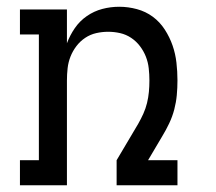

<svg xmlns="http://www.w3.org/2000/svg" viewBox="-20 -548 640 568"><path d="M39 0V-74H95V-446H39V-520H178V-420Q187 -444 201.5 -465Q216 -486 237 -500.5Q258 -515 282.5 -521.5Q307 -528 333 -528Q359 -528 385 -521Q411 -514 432 -498.5Q453 -483 467.5 -460.5Q482 -438 490.5 -413.5Q499 -389 502 -362.5Q505 -336 505 -310Q505 -288 503 -266.5Q501 -245 495.5 -224Q490 -203 480.5 -183Q471 -163 460 -145L418 -74H505V0H325V-74L389 -182Q397 -196 404 -211.5Q411 -227 415 -243.5Q419 -260 420.5 -276.5Q422 -293 422 -310Q422 -328 420 -346Q418 -364 411.5 -380.5Q405 -397 394 -411.5Q383 -426 368 -436Q353 -446 335.5 -450Q318 -454 300 -454Q282 -454 264.5 -450Q247 -446 232 -436Q217 -426 206 -411.5Q195 -397 188.5 -380.5Q182 -364 180 -346Q178 -328 178 -310V0Z"/></svg>

Font: Iosevka HT Extended
Style: Regular
Weight: 400
Width: 7
Monospace: yes
Designer: Belleve Invis
Foundry: Belleve Invis
Version: Version 32.3.0; ttfautohint (v1.8.4)